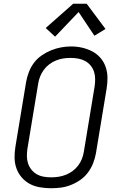

<svg xmlns="http://www.w3.org/2000/svg" viewBox="-20 -993 640 1021"><path d="M251 8Q222 8 192.5 3Q163 -2 138.5 -15Q114 -28 95.5 -49.5Q77 -71 67.5 -97.5Q58 -124 57.5 -153.5Q57 -183 62 -213L119 -558Q124 -585 134 -611Q144 -637 161 -659.5Q178 -682 202 -698.5Q226 -715 252 -725.5Q278 -736 304.5 -741Q331 -746 358 -746Q388 -746 416.5 -739.5Q445 -733 470 -720Q495 -707 513.5 -686Q532 -665 541.5 -638Q551 -611 551.5 -581.5Q552 -552 547 -522L490 -177Q485 -150 475 -124.5Q465 -99 448 -76Q431 -53 407.5 -36.5Q384 -20 357.5 -9.5Q331 1 304.5 4.5Q278 8 251 8ZM252 -50Q272 -50 291.5 -53Q311 -56 330 -63.5Q349 -71 366 -83.5Q383 -96 395.5 -112.5Q408 -129 415.5 -148Q423 -167 426 -187L483 -532Q486 -552 486 -572.5Q486 -593 480 -611.5Q474 -630 461.5 -645Q449 -660 432 -669Q415 -678 395.5 -681.5Q376 -685 355 -685Q335 -685 316 -682Q297 -679 278 -671.5Q259 -664 242 -651Q225 -638 213 -621.5Q201 -605 193.5 -586.5Q186 -568 183 -548L126 -203Q123 -183 123 -163Q123 -143 129 -124.5Q135 -106 147 -91Q159 -76 175.5 -66.5Q192 -57 212 -53.5Q232 -50 252 -50ZM273 -798 223 -844 369 -973H441L541 -839L482 -803L398 -929Z"/></svg>

Font: Iosevka Curly LtExObl
Style: Regular
Weight: 300
Width: 7
Italic angle: -9°
Monospace: yes
Designer: Belleve Invis
Foundry: Belleve Invis
Version: Version 11.1.0; ttfautohint (v1.8.3)